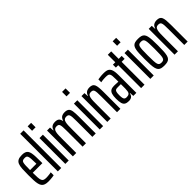

<svg xmlns="http://www.w3.org/2000/svg" viewBox="140 -1708 2681 2681"><g transform="rotate(-45 1480.5 -367.5)"><path d="M168 8Q130 8 105 -0.5Q80 -9 65 -27.5Q50 -46 42.5 -76.5Q35 -107 33 -150.5Q31 -194 31 -254Q31 -326 34 -376.5Q37 -427 49.5 -458Q62 -489 89.5 -503.5Q117 -518 166 -518Q201 -518 223.5 -510Q246 -502 259.5 -483.5Q273 -465 279 -434.5Q285 -404 286.5 -360Q288 -316 288 -255V-234H98Q98 -176 100.5 -140Q103 -104 111 -84.5Q119 -65 136 -57.5Q153 -50 182 -50Q195 -50 214 -51.5Q233 -53 251 -55.5Q269 -58 280 -61V-3Q268 0 249.5 2.5Q231 5 209.5 6.5Q188 8 168 8ZM223 -267V-303Q223 -357 220 -388.5Q217 -420 210.5 -435.5Q204 -451 193 -455.5Q182 -460 164 -460Q142 -460 128 -454.5Q114 -449 108 -432Q102 -415 100 -380.5Q98 -346 98 -287H243Z M359 0V-743H426V0Z M506 -655V-743H575V-655ZM507 0V-510H574V0Z M656 0V-510H715L719 -449H724Q729 -470 740.5 -485.5Q752 -501 771.5 -509.5Q791 -518 819 -518Q859 -518 879.5 -502Q900 -486 907 -449H912Q918 -470 929.5 -485.5Q941 -501 960.5 -509.5Q980 -518 1009 -518Q1052 -518 1073.5 -500.5Q1095 -483 1101.5 -442.5Q1108 -402 1108 -332V0H1041V-307Q1041 -358 1039 -388Q1037 -418 1030.5 -433Q1024 -448 1012 -453Q1000 -458 981 -458Q957 -458 943.5 -446Q930 -434 923.5 -408.5Q917 -383 916 -344.5Q915 -306 915 -255V0H848V-307Q848 -358 846 -388Q844 -418 838 -433Q832 -448 820 -453Q808 -458 789 -458Q765 -458 751.5 -446Q738 -434 731.5 -408.5Q725 -383 724 -344.5Q723 -306 723 -255V0Z M1186 -655V-743H1255V-655ZM1187 0V-510H1254V0Z M1336 0V-510H1395L1399 -449H1404Q1409 -471 1421 -486Q1433 -501 1452.5 -509.5Q1472 -518 1499 -518Q1530 -518 1549.5 -508.5Q1569 -499 1578.5 -477Q1588 -455 1591.5 -419.5Q1595 -384 1595 -332V0H1528V-307Q1528 -358 1526 -388Q1524 -418 1517.5 -433Q1511 -448 1499 -453Q1487 -458 1468 -458Q1444 -458 1431 -446Q1418 -434 1411.5 -408.5Q1405 -383 1404 -344.5Q1403 -306 1403 -255V0Z M1757 8Q1717 8 1693.5 -5.5Q1670 -19 1660.5 -52Q1651 -85 1651 -143Q1651 -199 1662 -231.5Q1673 -264 1696.5 -277.5Q1720 -291 1757 -291Q1767 -291 1778.5 -290.5Q1790 -290 1802 -289.5Q1814 -289 1825 -288.5Q1836 -288 1843 -288V-335Q1843 -377 1840.5 -401.5Q1838 -426 1830 -439Q1822 -452 1805.5 -456Q1789 -460 1760 -460Q1738 -460 1720.5 -458.5Q1703 -457 1690 -455Q1677 -453 1668 -451V-508Q1682 -510 1711 -514Q1740 -518 1780 -518Q1809 -518 1831 -513.5Q1853 -509 1868 -497.5Q1883 -486 1892.5 -466Q1902 -446 1906 -416.5Q1910 -387 1910 -345V0H1850L1846 -60H1841Q1836 -32 1823 -17.5Q1810 -3 1793 2.5Q1776 8 1757 8ZM1772 -52Q1786 -52 1800.5 -55.5Q1815 -59 1825 -69.5Q1835 -80 1839 -103Q1843 -129 1843 -151.5Q1843 -174 1843 -202V-239H1776Q1755 -239 1742.5 -233Q1730 -227 1724 -206.5Q1718 -186 1718 -146Q1718 -110 1722.5 -90Q1727 -70 1738 -61Q1749 -52 1772 -52Z M2004 0V-452H1957V-510H2004V-658H2071V-510H2130V-452H2071V0Z M2185 -655V-743H2254V-655ZM2186 0V-510H2253V0Z M2459 8Q2423 8 2398.5 1.5Q2374 -5 2359.5 -22Q2345 -39 2337.5 -68.5Q2330 -98 2327.5 -144Q2325 -190 2325 -255Q2325 -320 2327.5 -366Q2330 -412 2337.5 -441.5Q2345 -471 2359.5 -488Q2374 -505 2398.5 -511.5Q2423 -518 2459 -518Q2494 -518 2518 -511.5Q2542 -505 2557 -488Q2572 -471 2579.5 -441.5Q2587 -412 2589.5 -366Q2592 -320 2592 -255Q2592 -190 2589.5 -144Q2587 -98 2579.5 -68.5Q2572 -39 2557 -22Q2542 -5 2518 1.5Q2494 8 2459 8ZM2459 -50Q2481 -50 2494.5 -57.5Q2508 -65 2514.5 -85.5Q2521 -106 2523 -147Q2525 -188 2525 -255Q2525 -322 2523 -362.5Q2521 -403 2514.5 -424Q2508 -445 2494.5 -452.5Q2481 -460 2459 -460Q2436 -460 2422.5 -453Q2409 -446 2402.5 -425Q2396 -404 2394 -363Q2392 -322 2392 -255Q2392 -188 2394 -147Q2396 -106 2402.5 -85.5Q2409 -65 2422.5 -57.5Q2436 -50 2459 -50Z M2664 0V-510H2723L2727 -449H2732Q2737 -471 2749 -486Q2761 -501 2780.5 -509.5Q2800 -518 2827 -518Q2858 -518 2877.5 -508.5Q2897 -499 2906.5 -477Q2916 -455 2919.5 -419.5Q2923 -384 2923 -332V0H2856V-307Q2856 -358 2854 -388Q2852 -418 2845.5 -433Q2839 -448 2827 -453Q2815 -458 2796 -458Q2772 -458 2759 -446Q2746 -434 2739.5 -408.5Q2733 -383 2732 -344.5Q2731 -306 2731 -255V0Z"/></g></svg>

Font: Saira UltraCondensed Medium
Style: Regular
Weight: 500
Width: 1
Designer: Hector Gatti with collaboration of the Omnibus-Type team
Foundry: Omnibus-Type
Version: Version 1.101